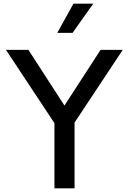

<svg xmlns="http://www.w3.org/2000/svg" viewBox="-20 -1020 697 1040"><path d="M373 -841.8H290L377.9 -1000H484.9ZM383.8 -356V0H274.9V-353L12.2 -750H133.8L329.1 -448.2L524.9 -750H645Z"/></svg>

Font: Oakes Grotesk
Style: Medium
Weight: 500
Designer: Samuel Oakes
Foundry: Samuel Oakes
Version: Version 1.0 | wf-rip DC20170320